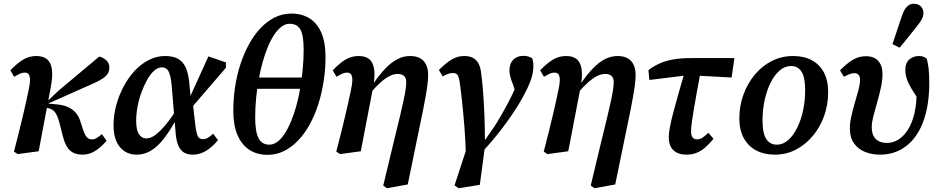

<svg xmlns="http://www.w3.org/2000/svg" viewBox="-20 -806 4984 1018"><path d="M54 -2Q70 -64 81.5 -110Q93 -156 101.5 -192.5Q110 -229 117.5 -262Q125 -295 132 -330Q138 -356 139 -376.5Q140 -397 134 -409Q128 -421 111 -421Q97 -421 84.5 -415Q72 -409 55 -399L35 -433Q71 -471 103 -490Q135 -509 172 -509Q210 -509 230.5 -491Q251 -473 255.5 -436.5Q260 -400 249 -342L185 -4L74 11ZM417 14Q376 14 351.5 -8Q327 -30 314 -81L295 -155Q284 -197 270 -213Q256 -229 230 -234L211 -239V-267H229L289 -324L506 -506Q528 -501 544 -486Q560 -471 560 -448Q560 -419 538 -400Q516 -381 465 -359L231 -255L235 -257L277 -253Q314 -250 339 -239Q364 -228 380.5 -209.5Q397 -191 406 -163L421 -117Q431 -88 441.5 -77.5Q452 -67 468 -67Q481 -67 494 -75Q507 -83 520 -95L545 -60Q519 -28 487 -7Q455 14 417 14Z M705 14Q649 14 615.5 -26.5Q582 -67 582 -143Q582 -195 596 -247Q610 -299 635 -346.5Q660 -394 694 -430.5Q728 -467 769 -488Q810 -509 855 -509Q897 -509 923.5 -494.5Q950 -480 964 -449.5Q978 -419 983 -372L991 -291L1000 -279L1016 -140Q1021 -99 1029 -83.5Q1037 -68 1056 -68Q1069 -68 1082 -75.5Q1095 -83 1110 -97L1136 -63Q1106 -27 1073 -6.5Q1040 14 1001 14Q975 14 956 3Q937 -8 925.5 -34Q914 -60 911 -104L890 -355Q885 -407 873.5 -428Q862 -449 839 -449Q817 -449 797 -431Q777 -413 760 -382.5Q743 -352 729.5 -315Q716 -278 709 -239Q702 -200 702 -165Q702 -115 717.5 -93.5Q733 -72 755 -72Q778 -72 802.5 -89.5Q827 -107 857 -143Q887 -179 924 -236L936 -170H913Q879 -109 846.5 -68Q814 -27 779 -6.5Q744 14 705 14ZM987 -225 976 -267 1085 -507 1178 -475V-447Z M1399 15Q1342 15 1301.5 -12Q1261 -39 1239 -90.5Q1217 -142 1217 -217Q1217 -282 1226.5 -345.5Q1236 -409 1255 -466.5Q1274 -524 1301 -573Q1328 -622 1362.5 -658Q1397 -694 1437.5 -714Q1478 -734 1525 -734Q1581 -734 1621.5 -708.5Q1662 -683 1684 -632Q1706 -581 1706 -505Q1706 -439 1696 -375Q1686 -311 1667.5 -253Q1649 -195 1622 -146Q1595 -97 1560.5 -61Q1526 -25 1485.5 -5Q1445 15 1399 15ZM1408 -39Q1430 -39 1450.5 -54Q1471 -69 1489 -96.5Q1507 -124 1522.5 -161Q1538 -198 1550.5 -242.5Q1563 -287 1571.5 -337Q1580 -387 1585 -439Q1590 -491 1590 -544Q1590 -618 1573 -649Q1556 -680 1515 -680Q1494 -680 1473.5 -665Q1453 -650 1435 -623.5Q1417 -597 1401.5 -560.5Q1386 -524 1373.5 -480Q1361 -436 1352 -387Q1343 -338 1338 -286Q1333 -234 1333 -182Q1333 -109 1350.5 -74Q1368 -39 1408 -39ZM1298 -335V-395H1621V-335Z M1763 -2Q1779 -64 1790.5 -110Q1802 -156 1810.5 -192.5Q1819 -229 1826.5 -262Q1834 -295 1841 -330Q1847 -356 1848 -376.5Q1849 -397 1843 -409Q1837 -421 1820 -421Q1806 -421 1793.5 -415Q1781 -409 1764 -399L1744 -433Q1780 -471 1812 -490Q1844 -509 1881 -509Q1919 -509 1939 -491.5Q1959 -474 1964 -437Q1969 -400 1958 -342L1893 -4L1783 11ZM2012 178 2066 -47Q2088 -136 2101.5 -193Q2115 -250 2122 -284Q2129 -318 2131.5 -337.5Q2134 -357 2134 -371Q2134 -392 2122.5 -403Q2111 -414 2089 -414Q2068 -414 2046 -403Q2024 -392 1999 -370Q1974 -348 1944 -313L1939 -368H1963Q1993 -411 2023.5 -443Q2054 -475 2086.5 -492Q2119 -509 2154 -509Q2187 -509 2208 -497Q2229 -485 2239.5 -462.5Q2250 -440 2250 -409Q2250 -396 2249 -381Q2248 -366 2245 -346Q2242 -326 2237 -296.5Q2232 -267 2223.5 -224Q2215 -181 2202 -120L2142 172L2032 192Z M2412 192 2390 177 2458 -31 2552 -36 2524 174ZM2450 11Q2448 -62 2442.5 -131.5Q2437 -201 2430.5 -262.5Q2424 -324 2417 -373Q2414 -391 2410 -401Q2406 -411 2399 -415Q2392 -419 2382 -419Q2370 -419 2356 -414.5Q2342 -410 2327 -401L2307 -435Q2343 -471 2374 -490Q2405 -509 2441 -509Q2469 -509 2488 -499Q2507 -489 2518 -467.5Q2529 -446 2532 -411Q2538 -367 2542 -310.5Q2546 -254 2548.5 -191Q2551 -128 2551 -64H2552Q2575 -96 2596 -127.5Q2617 -159 2636 -192Q2655 -225 2672.5 -258Q2690 -291 2705 -324Q2714 -341 2720 -356.5Q2726 -372 2730 -386L2718 -301L2701 -355Q2694 -372 2688 -391Q2682 -410 2681 -430Q2681 -469 2701.5 -489.5Q2722 -510 2755 -510Q2771 -510 2782.5 -506Q2794 -502 2801 -498Q2804 -491 2806 -480.5Q2808 -470 2808 -454Q2808 -422 2795.5 -385Q2783 -348 2757 -300Q2740 -268 2715.5 -229.5Q2691 -191 2660.5 -149.5Q2630 -108 2597 -68.5Q2564 -29 2530 7Z M2863 -2Q2879 -64 2890.5 -110Q2902 -156 2910.5 -192.5Q2919 -229 2926.5 -262Q2934 -295 2941 -330Q2947 -356 2948 -376.5Q2949 -397 2943 -409Q2937 -421 2920 -421Q2906 -421 2893.5 -415Q2881 -409 2864 -399L2844 -433Q2880 -471 2912 -490Q2944 -509 2981 -509Q3019 -509 3039 -491.5Q3059 -474 3064 -437Q3069 -400 3058 -342L2993 -4L2883 11ZM3112 178 3166 -47Q3188 -136 3201.5 -193Q3215 -250 3222 -284Q3229 -318 3231.5 -337.5Q3234 -357 3234 -371Q3234 -392 3222.5 -403Q3211 -414 3189 -414Q3168 -414 3146 -403Q3124 -392 3099 -370Q3074 -348 3044 -313L3039 -368H3063Q3093 -411 3123.5 -443Q3154 -475 3186.5 -492Q3219 -509 3254 -509Q3287 -509 3308 -497Q3329 -485 3339.5 -462.5Q3350 -440 3350 -409Q3350 -396 3349 -381Q3348 -366 3345 -346Q3342 -326 3337 -296.5Q3332 -267 3323.5 -224Q3315 -181 3302 -120L3242 172L3132 192Z M3423 -382 3418 -434Q3447 -456 3478.5 -470Q3510 -484 3550 -491Q3590 -498 3645 -498H3874L3859 -395L3658 -406H3617ZM3620 14Q3575 14 3550.5 -9.5Q3526 -33 3526 -77Q3526 -90 3528 -106.5Q3530 -123 3535.5 -149.5Q3541 -176 3551.5 -215.5Q3562 -255 3578 -312Q3594 -369 3617 -448L3699 -450Q3684 -369 3674 -313.5Q3664 -258 3658 -222Q3652 -186 3649 -164.5Q3646 -143 3645 -130Q3644 -117 3644 -108Q3644 -88 3652 -77.5Q3660 -67 3675 -67Q3691 -67 3704.5 -76Q3718 -85 3736 -102L3763 -70Q3741 -43 3719 -24Q3697 -5 3673 4.5Q3649 14 3620 14Z M4088 14Q4032 14 3990 -8Q3948 -30 3924 -73Q3900 -116 3900 -178Q3900 -244 3921.5 -303.5Q3943 -363 3981.5 -409.5Q4020 -456 4072 -482.5Q4124 -509 4185 -509Q4242 -509 4283.5 -487Q4325 -465 4348 -422.5Q4371 -380 4371 -317Q4371 -252 4350 -192.5Q4329 -133 4290.5 -86.5Q4252 -40 4200.5 -13Q4149 14 4088 14ZM4099 -39Q4132 -39 4159.5 -63.5Q4187 -88 4207.5 -130Q4228 -172 4238.5 -223Q4249 -274 4249 -327Q4249 -397 4229.5 -426.5Q4210 -456 4174 -456Q4141 -456 4113 -431.5Q4085 -407 4065 -366Q4045 -325 4034 -274Q4023 -223 4023 -169Q4023 -98 4043 -68.5Q4063 -39 4099 -39Z M4646 14Q4602 14 4565.5 -1Q4529 -16 4507.5 -47Q4486 -78 4486 -125Q4486 -155 4494 -190.5Q4502 -226 4512.5 -261.5Q4523 -297 4531.5 -328.5Q4540 -360 4540 -382Q4540 -400 4532.5 -409Q4525 -418 4510 -418Q4497 -418 4483.5 -412.5Q4470 -407 4454 -399L4434 -433Q4471 -471 4502.5 -489.5Q4534 -508 4571 -508Q4614 -508 4636.5 -483Q4659 -458 4659 -413Q4659 -380 4650.5 -341Q4642 -302 4630.5 -262.5Q4619 -223 4610.5 -189Q4602 -155 4602 -131Q4602 -91 4623 -69.5Q4644 -48 4683 -48Q4715 -48 4743.5 -66Q4772 -84 4794 -118.5Q4816 -153 4828 -203.5Q4840 -254 4840 -318Q4840 -337 4839.5 -353Q4839 -369 4838 -386L4865 -367L4858 -267Q4828 -310 4811 -339Q4794 -368 4787 -390.5Q4780 -413 4780 -437Q4780 -472 4801 -490.5Q4822 -509 4853 -509Q4867 -509 4877.5 -504.5Q4888 -500 4894 -494Q4900 -473 4903.5 -444Q4907 -415 4907 -364Q4907 -294 4895.5 -235Q4884 -176 4862 -130Q4840 -84 4808 -52Q4776 -20 4735.5 -3Q4695 14 4646 14ZM4712 -572Q4725 -610 4737.5 -648.5Q4750 -687 4763 -725Q4771 -747 4780 -760Q4789 -773 4800 -779.5Q4811 -786 4825 -786Q4848 -786 4862 -772.5Q4876 -759 4876 -738Q4876 -720 4867.5 -704Q4859 -688 4842 -667Q4819 -638 4796.5 -610Q4774 -582 4750 -553Z"/></svg>

Font: Source Serif 4 SemiBold
Style: Italic
Weight: 600
Italic angle: -12°
Designer: Frank Grießhammer
Foundry: Adobe Systems Incorporated
Version: Version 4.004;hotconv 1.0.116;makeotfexe 2.5.65601